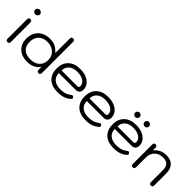

<svg xmlns="http://www.w3.org/2000/svg" viewBox="198 -1876 3004 3004"><g transform="rotate(45 1699.5 -374.5)"><path d="M71 -656Q71 -677 86.5 -692Q102 -707 124 -707Q146 -707 162.5 -691.5Q179 -676 179 -656Q179 -636 162.5 -621Q146 -606 124 -606Q102 -606 86.5 -620.5Q71 -635 71 -656ZM88 -30V-460Q88 -479 97.5 -489.5Q107 -500 124 -500Q142 -500 151.5 -489.5Q161 -479 161 -460V-30Q161 -11 151.5 -0.5Q142 10 124 10Q107 10 97.5 -0.5Q88 -11 88 -30Z M293 -242Q293 -316 324.5 -374.5Q356 -433 416.5 -466.5Q477 -500 562 -500Q634 -500 684.5 -473Q735 -446 774 -398L775 -719Q775 -738 784.5 -748.5Q794 -759 812 -759Q829 -759 838.5 -748.5Q848 -738 848 -719V-30Q848 -11 838.5 -0.5Q829 10 812 10Q795 10 785 -0.5Q775 -11 775 -30V-94Q740 -43 685.5 -16.5Q631 10 560 10Q436 10 364.5 -57.5Q293 -125 293 -242ZM775 -245Q775 -304 746.5 -347.5Q718 -391 670.5 -414Q623 -437 567 -437Q473 -437 420 -383.5Q367 -330 367 -242Q367 -148 419 -100.5Q471 -53 566 -53Q663 -53 719 -104.5Q775 -156 775 -245Z M960 -247Q960 -365 1032 -432.5Q1104 -500 1229 -500Q1306 -500 1366 -475.5Q1426 -451 1459.5 -406.5Q1493 -362 1493 -305Q1493 -263 1469.5 -240Q1446 -217 1405 -217H1035Q1035 -140 1087 -96.5Q1139 -53 1232 -53Q1289 -53 1330 -65.5Q1371 -78 1407 -106Q1426 -122 1438 -122Q1447 -122 1455 -114Q1469 -102 1469 -89Q1469 -79 1457 -67Q1416 -28 1361 -9Q1306 10 1232 10Q1102 10 1031 -57Q960 -124 960 -247ZM1383 -276Q1401 -276 1410 -283.5Q1419 -291 1419 -311Q1419 -347 1395 -376Q1371 -405 1327.5 -421Q1284 -437 1229 -437Q1140 -437 1088.5 -393.5Q1037 -350 1037 -276Z M1579 -247Q1579 -365 1651 -432.5Q1723 -500 1848 -500Q1925 -500 1985 -475.5Q2045 -451 2078.5 -406.5Q2112 -362 2112 -305Q2112 -263 2088.5 -240Q2065 -217 2024 -217H1654Q1654 -140 1706 -96.5Q1758 -53 1851 -53Q1908 -53 1949 -65.5Q1990 -78 2026 -106Q2045 -122 2057 -122Q2066 -122 2074 -114Q2088 -102 2088 -89Q2088 -79 2076 -67Q2035 -28 1980 -9Q1925 10 1851 10Q1721 10 1650 -57Q1579 -124 1579 -247ZM2002 -276Q2020 -276 2029 -283.5Q2038 -291 2038 -311Q2038 -347 2014 -376Q1990 -405 1946.5 -421Q1903 -437 1848 -437Q1759 -437 1707.5 -393.5Q1656 -350 1656 -276Z M2198 -247Q2198 -365 2270 -432.5Q2342 -500 2467 -500Q2544 -500 2604 -475.5Q2664 -451 2697.5 -406.5Q2731 -362 2731 -305Q2731 -263 2707.5 -240Q2684 -217 2643 -217H2273Q2273 -140 2325 -96.5Q2377 -53 2470 -53Q2527 -53 2568 -65.5Q2609 -78 2645 -106Q2664 -122 2676 -122Q2685 -122 2693 -114Q2707 -102 2707 -89Q2707 -79 2695 -67Q2654 -28 2599 -9Q2544 10 2470 10Q2340 10 2269 -57Q2198 -124 2198 -247ZM2621 -276Q2639 -276 2648 -283.5Q2657 -291 2657 -311Q2657 -347 2633 -376Q2609 -405 2565.5 -421Q2522 -437 2467 -437Q2378 -437 2326.5 -393.5Q2275 -350 2275 -276ZM2317 -624Q2317 -645 2332 -659.5Q2347 -674 2368 -674Q2388 -674 2402.5 -659Q2417 -644 2417 -624Q2417 -604 2402.5 -589.5Q2388 -575 2368 -575Q2347 -575 2332 -589.5Q2317 -604 2317 -624ZM2524 -624Q2524 -644 2539 -659Q2554 -674 2575 -674Q2595 -674 2610 -659Q2625 -644 2625 -624Q2625 -604 2610 -589.5Q2595 -575 2575 -575Q2554 -575 2539 -589.5Q2524 -604 2524 -624Z M2859 -30V-460Q2859 -479 2868 -489.5Q2877 -500 2895 -500Q2912 -500 2921.5 -489.5Q2931 -479 2931 -460V-401Q2968 -450 3020.5 -475Q3073 -500 3136 -500Q3231 -500 3282.5 -447Q3334 -394 3334 -295V-30Q3334 -11 3324 -0.5Q3314 10 3297 10Q3279 10 3270 -0.5Q3261 -11 3261 -30V-295Q3261 -437 3127 -437Q3039 -437 2985.5 -385Q2932 -333 2932 -247V-30Q2932 -12 2922.5 -1Q2913 10 2895 10Q2878 10 2868.5 -0.5Q2859 -11 2859 -30Z"/></g></svg>

Font: Kodchasan
Style: Regular
Weight: 400
Version: Version 1.000; ttfautohint (v1.6)